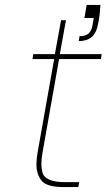

<svg xmlns="http://www.w3.org/2000/svg" viewBox="-20 -760 433 780"><path d="M380 -671Q373 -627 353 -610Q333 -593 300 -593L303 -613Q328 -613 340 -624Q352 -635 356 -658L361 -687H323L332 -740H388Q386 -701 380 -671ZM220 -520 153 -142Q148 -114 148 -93Q148 -78 152.5 -59.5Q157 -41 179.5 -30.5Q202 -20 245 -20H302L298 0H239Q169 0 148.5 -26.5Q128 -53 128 -92Q128 -114 133 -142L200 -520H112L115 -540H203L228 -678H248L223 -540H393L390 -520Z"/></svg>

Font: Fz Poppins Thin
Style: Italic
Weight: 100
Italic angle: -10°
Designer: Ninad Kale (Devanagari), Jonny Pinhorn (Latin)
Foundry: Indian Type Foundry
Version: Vit hóa bi Vntype.Com & FontZin.Com